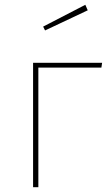

<svg xmlns="http://www.w3.org/2000/svg" viewBox="-20 -781 457 801"><path d="M118 0V-519H406L403 -499H140V0ZM346 -738 168 -654 160 -670 336 -761Z"/></svg>

Font: FiraSans
Style: Regular
Weight: 150
Designer: Carrois Corporate & Edenspiekermann AG
Foundry: Carrois Corporate GbR & Edenspiekermann AG
Version: Version 3.106;PS 003.106;hotconv 1.0.70;makeotf.lib2.5.58329